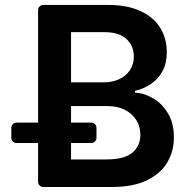

<svg xmlns="http://www.w3.org/2000/svg" viewBox="-20 -747 758 767"><path d="M132.1 -20.6V-175.8H45.8Q37.3 -175.8 31.2 -181.8Q25.2 -187.9 25.2 -196.4V-236.5Q25.2 -245 31.2 -251.1Q37.3 -257.1 45.8 -257.1H132.1V-706.7Q132.1 -715.2 138.1 -721.2Q144.2 -727.3 153.1 -727.3H410.5Q489.7 -727.3 541.9 -702.4Q594.5 -677.9 620.4 -635.3Q646.3 -593 646.3 -538.7Q646.3 -494.3 629.3 -462.7Q612.6 -431.8 583.5 -411.9Q555 -392.4 519.2 -383.9V-376.8Q558.2 -374.6 593.8 -353Q628.9 -332 652 -292.6Q674.7 -253.9 674.7 -198.2Q674.7 -142 647.4 -96.9Q620.7 -52.6 565 -25.9Q510.7 0 426.5 0H153.1Q144.2 0 138.1 -6Q132.1 -12.1 132.1 -20.6ZM405.5 -110.1Q476.9 -110.1 509.2 -137.4Q540.8 -165.1 540.8 -208.5Q540.8 -241.1 524.9 -266.7Q508.9 -293 479.4 -307.9Q450.3 -323.2 409.1 -323.2H263.8V-257.1H344.5Q353.3 -257.1 359.4 -251.1Q365.4 -245 365.4 -236.5V-196.4Q365.4 -187.9 359.4 -181.8Q353.3 -175.8 344.5 -175.8H263.8V-110.1ZM394.2 -418Q427.9 -418 455.6 -430.4Q483 -443.2 498.9 -466.3Q514.6 -490.1 514.6 -521.7Q514.6 -563.9 485.1 -591.3Q454.9 -618.6 397 -618.6H263.8V-418Z"/></svg>

Font: DeltaSans SemiBold
Style: Regular
Weight: 600
Designer: Rasmus Andersson
Foundry: rsms
Version: Version 3.012